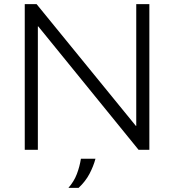

<svg xmlns="http://www.w3.org/2000/svg" viewBox="-20 -720 837 923"><path d="M99 0V-700H156L633 -115H635V-700H698V0H646L164 -593H162V0ZM309 183Q336 152 349.5 116.5Q363 81 369 43H439Q429 80 410 116Q391 152 358 183Z"/></svg>

Font: REM ExtraLight
Style: Regular
Weight: 250
Designer: Octavio Pardo
Foundry: Ashler Design
Version: Version 1.005;gftools[0.9.28]